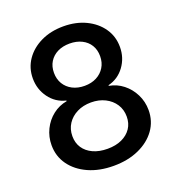

<svg xmlns="http://www.w3.org/2000/svg" viewBox="-135 -848 893 968"><g transform="rotate(-20 312.0 -364.0)"><path d="M311.5 10.3Q234.9 10.3 176.3 -16.1Q117.7 -42.5 84.5 -88.6Q51.3 -134.8 51.3 -194.3Q51.3 -239.7 70.6 -278.8Q89.8 -317.9 123.3 -344Q156.7 -370.1 198.7 -377.4V-380.9Q144 -394 110.8 -439.5Q77.6 -484.9 77.6 -543Q77.6 -599.1 107.9 -643.1Q138.2 -687 190.9 -712.4Q243.7 -737.8 311.5 -737.8Q378.9 -737.8 431.6 -712.4Q484.4 -687 514.6 -643.1Q544.9 -599.1 544.9 -543Q544.9 -484.4 511.7 -439.2Q478.5 -394 424.8 -380.9V-377.4Q466.3 -370.1 499.5 -344Q532.7 -317.9 552.2 -278.8Q571.8 -239.7 571.8 -194.3Q571.8 -134.8 538.6 -88.6Q505.4 -42.5 446.5 -16.1Q387.7 10.3 311.5 10.3ZM311.5 -81.1Q356 -81.1 388.4 -96.2Q420.9 -111.3 439 -138.2Q457 -165 457 -201.2Q457 -238.8 438.2 -267.6Q419.4 -296.4 386.5 -313Q353.5 -329.6 311.5 -329.6Q269 -329.6 236.1 -313Q203.1 -296.4 184.3 -267.6Q165.5 -238.8 165.5 -201.2Q165.5 -165 183.3 -138.2Q201.2 -111.3 234.1 -96.2Q267.1 -81.1 311.5 -81.1ZM311.5 -418.9Q347.7 -418.9 375.5 -433.3Q403.3 -447.8 419.2 -473.6Q435.1 -499.5 435.1 -533.2Q435.1 -567.4 419.7 -592.5Q404.3 -617.7 376.2 -631.6Q348.1 -645.5 311.5 -645.5Q274.4 -645.5 246.6 -631.6Q218.8 -617.7 203.1 -592.5Q187.5 -567.4 187.5 -533.2Q187.5 -499.5 203.1 -473.6Q218.8 -447.8 246.8 -433.3Q274.9 -418.9 311.5 -418.9Z"/></g></svg>

Font: V-Inter
Style: Medium-500
Weight: 500
Designer: Rasmus Andersson
Foundry: rsms
Version: Version 4.000;git-4146feb